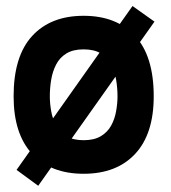

<svg xmlns="http://www.w3.org/2000/svg" viewBox="-20 -562 564 632"><path d="M416.2 -542.2 488.5 -490.8 105.8 49.5 34.5 -2.8ZM24.8 -245Q24.8 -377 85.8 -443.5Q146.8 -510 255.2 -510Q363.8 -510 424.9 -443.5Q486 -377 486 -245Q486 -121 424.9 -55.5Q363.8 10 255.2 10Q146.8 10 85.8 -55.5Q24.8 -121 24.8 -245ZM255.2 -100.5Q290.2 -100.5 312.2 -113.9Q334.2 -127.2 346 -148.9Q357.8 -170.5 362.2 -196Q366.8 -221.5 366.8 -245Q366.8 -272.5 362.2 -299.6Q357.8 -326.8 346 -349.6Q334.2 -372.5 312.2 -386Q290.2 -399.5 255.2 -399.5Q220.5 -399.5 198.5 -386Q176.5 -372.5 164.8 -349.6Q153 -326.8 148.5 -299.6Q144 -272.5 144 -245Q144 -221.5 148.5 -196Q153 -170.5 164.8 -148.9Q176.5 -127.2 198.5 -113.9Q220.5 -100.5 255.2 -100.5Z"/></svg>

Font: Haskoy
Style: Regular
Weight: 400
Designer: Ertekin Erdin
Foundry: Ertekin Erdin
Version: Version 1.500